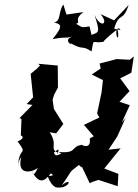

<svg xmlns="http://www.w3.org/2000/svg" viewBox="-20 -799 618 858"><path d="M270 -104C273 -142 231 -81 221 -117C265 -157 222 -90 240 -116C197 -135 242 -148 202 -208L231 -203L263 -245L221 -312L215 -353L222 -376L239 -408L238 -504L239 -506L150 -514L159 -507L146 -493L117 -469L128 -364L99 -334L125 -330L68 -272L76 -266L73 -194C102 -180 44 -163 60 -165C107 -103 63 -146 61 -56C62 -96 89 -106 75 -97C54 -17 117 -26 149 -48C122 8 129 -39 117 -44C154 30 179 12 207 -24C218 -19 224 -12 192 -13C217 50 239 38 247 39C292 38 304 -9 256 29C312 -50 281 -21 333 -62C343 -46 369 -47 335 -77L381 20L395 13L420 5L506 33L509 -22L446 -46L519 -136L465 -130L504 -189L541 -272L524 -251L560 -329L514 -344L559 -392L517 -449L567 -474L578 -547L560 -532L501 -535L425 -515L430 -493L390 -466L440 -441L434 -387L414 -292L424 -274L355 -241L399 -190L381 -180C390 -120 327 -160 348 -152C292 -145 329 -112 242 -120ZM380 -681C343 -676 351 -674 320 -693C346 -700 305 -709 353 -745L277 -734L263 -779C239 -744 253 -701 221 -700C246 -689 271 -693 215 -624C282 -637 258 -625 307 -636C258 -625 304 -590 295 -606C358 -571 343 -600 389 -569C401 -633 389 -603 442 -612C446 -622 495 -661 500 -665C497 -624 515 -616 506 -664C499 -686 546 -654 490 -671C514 -749 528 -696 555 -777L490 -708L429 -736C470 -689 427 -672 402 -734C428 -652 423 -656 389 -643Z"/></svg>

Font: Asimov Aggro
Style: CondIt
Weight: 500
Designer: Google
Version: Version 2.000980; 2014